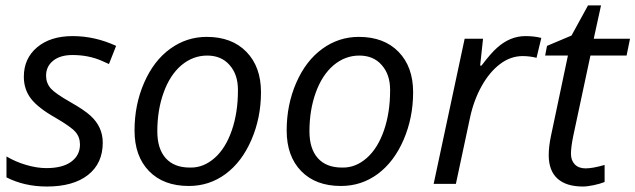

<svg xmlns="http://www.w3.org/2000/svg" viewBox="-20 -678 2343 708"><path d="M247.1 -475.1Q202.1 -475.1 176 -454.1Q149.9 -433.1 149.9 -398.9Q149.9 -372.1 167 -352.1Q184.1 -333 237.8 -302.5Q291.5 -272 313.5 -251.5Q358.9 -210.4 358.9 -151.9Q358.9 -75.7 304.7 -33Q250.5 9.8 152.8 9.8Q70.3 9.8 3.9 -23.9V-101.1Q37.6 -81.1 77.1 -69.6Q116.7 -58.1 150.9 -58.1Q210.9 -58.1 242.9 -81.8Q274.9 -105.5 274.9 -145Q274.9 -172.4 258.1 -191.7Q241.2 -210.9 184.1 -244.1Q120.1 -280.3 94 -314.5Q67.9 -348.6 67.9 -395Q67.9 -462.4 116.9 -503.7Q166 -544.9 248 -544.9Q330.1 -544.9 408.2 -508.8L381.8 -441.9L354.5 -454.1Q306.2 -475.1 247.1 -475.1Z M742.2 -542Q835 -542 888.7 -486.8Q942.4 -431.6 942.4 -337.9Q942.4 -244.1 907.2 -162.6Q872.1 -81.1 812 -36.6Q752 7.8 676.3 7.8Q583 7.8 529.5 -47.1Q476.1 -102.1 476.1 -197Q476.1 -292 511.5 -373Q546.9 -454.1 607.4 -498Q668 -542 742.2 -542ZM826.7 -438Q796.4 -473.1 743.9 -473.1Q691.4 -473.1 648.4 -437Q606.4 -400.9 583.3 -336.4Q560.1 -272 560.1 -193.8Q560.1 -129.4 591.1 -94.7Q622.1 -60.1 680.2 -60.1Q682.1 -60.1 684.1 -60.1Q731.4 -60.1 771.7 -95.7Q812 -131.3 834.7 -197Q857.4 -262.7 857.4 -343.8Q857.4 -345.2 857.4 -347.2Q857.4 -403.3 826.7 -438Z M1303.2 -542Q1396 -542 1449.7 -486.8Q1503.4 -431.6 1503.4 -337.9Q1503.4 -244.1 1468.3 -162.6Q1433.1 -81.1 1373 -36.6Q1313 7.8 1237.3 7.8Q1144 7.8 1090.6 -47.1Q1037.1 -102.1 1037.1 -197Q1037.1 -292 1072.5 -373Q1107.9 -454.1 1168.5 -498Q1229 -542 1303.2 -542ZM1387.7 -438Q1357.4 -473.1 1304.9 -473.1Q1252.4 -473.1 1209.5 -437Q1167.5 -400.9 1144.3 -336.4Q1121.1 -272 1121.1 -193.8Q1121.1 -129.4 1152.1 -94.7Q1183.1 -60.1 1241.2 -60.1Q1243.2 -60.1 1245.1 -60.1Q1292.5 -60.1 1332.8 -95.7Q1373 -131.3 1395.8 -197Q1418.5 -262.7 1418.5 -343.8Q1418.5 -345.2 1418.5 -347.2Q1418.5 -403.3 1387.7 -438Z M1917.5 -544.9Q1950.2 -544.9 1976.1 -538.1L1958.5 -464.8Q1933.6 -471.2 1907.2 -471.2Q1862.8 -471.2 1824 -441.9Q1785.2 -412.6 1756.1 -360.6Q1727.1 -308.6 1713.4 -245.1L1661.1 0H1579.1L1693.4 -535.2H1761.2L1750.5 -436H1755.4Q1791 -482.9 1813.5 -502.4Q1861.3 -544.9 1917.5 -544.9Z M2094.2 -178.2Q2085.4 -135.7 2085.4 -111.1Q2085.4 -86.4 2099.6 -71.8Q2113.8 -57.1 2139.6 -57.1Q2165.5 -57.1 2209.5 -69.8V-6.8Q2192.4 0 2168.9 4.9Q2145.5 9.8 2129.4 9.8Q2067.9 9.8 2035.6 -19.5Q2003.4 -48.8 2003.4 -106Q2003.4 -138.2 2012.2 -179.2L2074.2 -473.1H1990.2L1997.1 -508.8L2087.4 -546.9L2148.4 -658.2H2196.3L2169.4 -535.2H2303.2L2290.5 -473.1H2157.2Z"/></svg>

Font: Open Sans Hebrew
Style: Italic
Weight: 400
Italic angle: -12°
Foundry: Ascender Corporation, Yanek Iontef
Version: Version 2.001;PS 002.001;hotconv 1.0.70;makeotf.lib2.5.58329